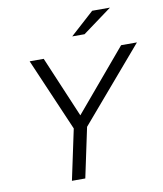

<svg xmlns="http://www.w3.org/2000/svg" viewBox="-97 -996 912 1075"><g transform="rotate(-10 358.5 -459.0)"><path d="M224 0 285 -287 107 -700H187L334 -353L627 -700H717L360 -283L300 0ZM366 -796 501 -918H602L436 -796Z"/></g></svg>

Font: Red Hat Text VF
Style: Italic
Weight: 400
Italic angle: -12°
Designer: Pentagram, MCKL
Foundry: Pentagram, MCKL
Version: Version 1.023